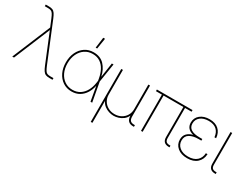

<svg xmlns="http://www.w3.org/2000/svg" viewBox="-73 -1392 2944 2261"><g transform="rotate(30 1399.0 -262.0)"><path d="M17.1 0 232.9 -519.5 191.9 -618.7Q176.8 -655.3 164.8 -673.8Q152.8 -692.4 137.2 -698.7Q121.6 -705.1 95.7 -705.1H52.7V-727.5H95.7Q127 -727.5 146.7 -719.2Q166.5 -710.9 181.4 -689Q196.3 -667 212.9 -626.5L425.3 -108.9Q440.4 -72.8 452.4 -54Q464.4 -35.2 480 -28.8Q495.6 -22.5 521.5 -22.5H564.5V0H521.5Q490.2 0 470.5 -8.3Q450.7 -16.6 435.8 -38.6Q420.9 -60.5 404.3 -101.1L301.8 -351.6Q287.1 -387.2 272.9 -422.1Q258.8 -457 244.6 -492.2Q230.5 -457 216.1 -421.9Q201.7 -386.7 187 -351.6L41 0Z M824.2 7.8Q757.8 7.8 706.5 -26.6Q655.3 -61 626.5 -121.1Q597.7 -181.2 597.7 -257.8Q597.7 -335 626.5 -394.8Q655.3 -454.6 706.5 -489Q757.8 -523.4 824.2 -523.4Q916 -523.4 970.2 -466.1Q1024.4 -408.7 1043.9 -318.4L1073.7 -515.6H1096.7L1056.2 -260.3L1104 0H1081.1L1045.9 -197.8Q1034.7 -140.1 1006.1 -93.5Q977.5 -46.9 931.9 -19.5Q886.2 7.8 824.2 7.8ZM1035.2 -258.3 1029.8 -287.6Q1019 -349.6 993.2 -397.7Q967.3 -445.8 925.5 -473.4Q883.8 -501 824.2 -501Q764.6 -501 718.5 -470Q672.4 -439 646.2 -384Q620.1 -329.1 620.1 -257.8Q620.1 -186.5 646.2 -131.6Q672.4 -76.7 718.5 -45.7Q764.6 -14.6 824.2 -14.6Q883.8 -14.6 926.8 -43Q969.7 -71.3 995.6 -118.9Q1021.5 -166.5 1029.8 -223.1ZM815.4 -582 834.5 -727.5H858.9L835.9 -582Z M1202.1 204.1V-515.6H1224.6V-179.7Q1224.6 -132.8 1247.1 -95.5Q1269.5 -58.1 1308.8 -36.4Q1348.1 -14.6 1397.5 -14.6Q1447.3 -14.6 1486.3 -36.4Q1525.4 -58.1 1547.9 -95.5Q1570.3 -132.8 1570.3 -179.7V-515.6H1592.8V-96.7Q1592.8 -56.6 1608.9 -39.6Q1625 -22.5 1660.2 -22.5H1671.9V0H1660.2Q1571.3 0 1570.3 -93.8Q1553.2 -57.1 1524.2 -34.9Q1495.1 -12.7 1461.7 -2.4Q1428.2 7.8 1397.5 7.8Q1366.7 7.8 1333.3 -2.4Q1299.8 -12.7 1270.8 -34.9Q1241.7 -57.1 1224.6 -93.8V204.1Z M2145.5 0Q2059.6 0 2059.6 -85.9V-493.2H1790V0H1767.6V-493.2H1686.5V-515.6H2170.9V-493.2H2082V-85.9Q2082 -51.8 2096.7 -37.1Q2111.3 -22.5 2145.5 -22.5H2155.3V0Z M2397.9 7.8Q2314 7.8 2264.4 -34.2Q2214.8 -76.2 2214.8 -142.6Q2214.8 -192.4 2243.4 -223.1Q2272 -253.9 2323.2 -266.6Q2226.1 -291 2226.1 -379.4Q2226.1 -443.8 2274.7 -483.6Q2323.2 -523.4 2401.9 -523.4Q2480.5 -523.4 2526.1 -481.4Q2571.8 -439.5 2577.1 -367.2H2554.7Q2548.3 -431.2 2509.8 -466.1Q2471.2 -501 2401.9 -501Q2332.5 -501 2290.5 -467.5Q2248.5 -434.1 2248.5 -379.4Q2248.5 -328.1 2288.3 -303.2Q2328.1 -278.3 2403.3 -278.3H2440.9V-255.9H2403.3Q2329.1 -255.9 2283.2 -229Q2237.3 -202.1 2237.3 -142.6Q2237.3 -85.9 2280.5 -50.3Q2323.7 -14.6 2397.9 -14.6Q2473.6 -14.6 2515.9 -52.7Q2558.1 -90.8 2561 -154.3H2583.5Q2580.6 -82 2532 -37.1Q2483.4 7.8 2397.9 7.8Z M2773.9 0Q2688 0 2688 -85.9V-515.6H2710.4V-85.9Q2710.4 -51.8 2725.1 -37.1Q2739.7 -22.5 2773.9 -22.5H2783.7V0Z"/></g></svg>

Font: Inter Display Thin
Style: Regular
Weight: 100
Designer: Rasmus Andersson
Foundry: rsms
Version: Version 4.000;git-a52131595